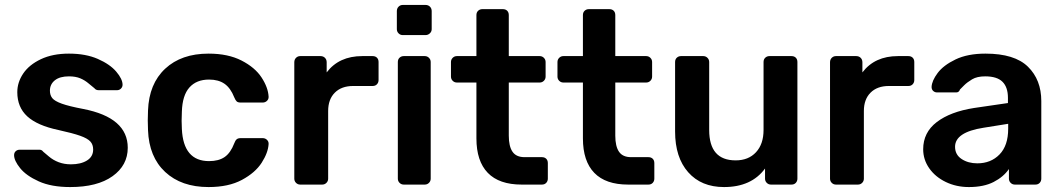

<svg xmlns="http://www.w3.org/2000/svg" viewBox="-20 -747 4296 777"><path d="M264 10Q188 10 137 -13Q86 -36 61.5 -66.5Q37 -97 37 -119Q37 -129 43.5 -135Q50 -141 59 -141H141Q149 -141 155 -133Q160 -129 177.5 -114Q195 -99 217.5 -90.5Q240 -82 267 -82Q307 -82 332 -97.5Q357 -113 357 -142Q357 -162 345.5 -174.5Q334 -187 304.5 -197.5Q275 -208 216 -221Q131 -239 90.5 -276Q50 -313 50 -374Q50 -414 74 -449.5Q98 -485 145.5 -507.5Q193 -530 259 -530Q327 -530 376 -508.5Q425 -487 450.5 -457Q476 -427 476 -404Q476 -395 469.5 -388.5Q463 -382 454 -382H379Q368 -382 362 -390Q355 -395 339.5 -408.5Q324 -422 305 -430Q286 -438 259 -438Q222 -438 202 -422Q182 -406 182 -380Q182 -362 191.5 -350Q201 -338 230 -327.5Q259 -317 317 -306Q497 -271 497 -149Q497 -78 435.5 -34Q374 10 264 10Z M824 10Q714 10 648.5 -51Q583 -112 579 -220L578 -260L579 -300Q583 -408 648.5 -469Q714 -530 824 -530Q903 -530 957.5 -502Q1012 -474 1038.5 -433.5Q1065 -393 1067 -356Q1067 -355 1067 -354Q1067 -345 1060 -338.5Q1053 -332 1043 -332H954Q943 -332 938 -336.5Q933 -341 928 -353Q913 -391 888.5 -408Q864 -425 826 -425Q775 -425 746.5 -393Q718 -361 716 -295L715 -258L716 -225Q722 -95 826 -95Q865 -95 889 -111.5Q913 -128 928 -167Q932 -178 937.5 -183Q943 -188 954 -188H1043Q1053 -188 1060 -181.5Q1067 -175 1067 -166Q1067 -165 1067 -164Q1065 -129 1039 -88.5Q1013 -48 959 -19Q905 10 824 10Z M1195 0Q1185 0 1178 -7Q1171 -14 1171 -24V-495Q1171 -506 1178 -513Q1185 -520 1195 -520H1277Q1288 -520 1295 -513Q1302 -506 1302 -495V-454Q1352 -520 1446 -520H1488Q1499 -520 1505.5 -513.5Q1512 -507 1512 -496V-423Q1512 -413 1505.5 -406Q1499 -399 1488 -399H1409Q1362 -399 1335 -372Q1308 -345 1308 -298V-24Q1308 -14 1301 -7Q1294 0 1284 0Z M1610 -605Q1600 -605 1593 -612Q1586 -619 1586 -629V-702Q1586 -713 1593 -720Q1600 -727 1610 -727H1702Q1713 -727 1720 -720Q1727 -713 1727 -702V-629Q1727 -619 1719.5 -612Q1712 -605 1702 -605ZM1614 0Q1604 0 1597 -7Q1590 -14 1590 -24V-496Q1590 -507 1597 -513.5Q1604 -520 1614 -520H1699Q1709 -520 1716 -513Q1723 -506 1723 -496V-24Q1723 -14 1716 -7Q1709 0 1699 0Z M2091 0Q2000 0 1954 -47.5Q1908 -95 1908 -187V-413H1829Q1819 -413 1812 -420Q1805 -427 1805 -437V-496Q1805 -506 1812 -513Q1819 -520 1829 -520H1908V-686Q1908 -697 1915 -703.5Q1922 -710 1932 -710H2015Q2026 -710 2032.5 -703.5Q2039 -697 2039 -686V-520H2164Q2174 -520 2181 -513Q2188 -506 2188 -496V-437Q2188 -427 2181 -420Q2174 -413 2164 -413H2039V-198Q2039 -155 2054 -133Q2069 -111 2103 -111H2173Q2184 -111 2190.5 -104.5Q2197 -98 2197 -87V-24Q2197 -14 2190.5 -7Q2184 0 2173 0Z M2522 0Q2431 0 2385 -47.5Q2339 -95 2339 -187V-413H2260Q2250 -413 2243 -420Q2236 -427 2236 -437V-496Q2236 -506 2243 -513Q2250 -520 2260 -520H2339V-686Q2339 -697 2346 -703.5Q2353 -710 2363 -710H2446Q2457 -710 2463.5 -703.5Q2470 -697 2470 -686V-520H2595Q2605 -520 2612 -513Q2619 -506 2619 -496V-437Q2619 -427 2612 -420Q2605 -413 2595 -413H2470V-198Q2470 -155 2485 -133Q2500 -111 2534 -111H2604Q2615 -111 2621.5 -104.5Q2628 -98 2628 -87V-24Q2628 -14 2621.5 -7Q2615 0 2604 0Z M2910 10Q2818 10 2765 -50Q2712 -110 2712 -215V-496Q2712 -507 2719 -513.5Q2726 -520 2736 -520H2826Q2836 -520 2843 -513Q2850 -506 2850 -496V-221Q2850 -98 2957 -98Q3009 -98 3039.5 -131Q3070 -164 3070 -221V-496Q3070 -507 3077 -513.5Q3084 -520 3094 -520H3183Q3194 -520 3200.5 -513.5Q3207 -507 3207 -496V-24Q3207 -14 3200.5 -7Q3194 0 3183 0H3100Q3090 0 3083 -7Q3076 -14 3076 -24V-65Q3021 10 2910 10Z M3363 0Q3353 0 3346 -7Q3339 -14 3339 -24V-495Q3339 -506 3346 -513Q3353 -520 3363 -520H3445Q3456 -520 3463 -513Q3470 -506 3470 -495V-454Q3520 -520 3614 -520H3656Q3667 -520 3673.5 -513.5Q3680 -507 3680 -496V-423Q3680 -413 3673.5 -406Q3667 -399 3656 -399H3577Q3530 -399 3503 -372Q3476 -345 3476 -298V-24Q3476 -14 3469 -7Q3462 0 3452 0Z M3901 10Q3850 10 3807.5 -10.5Q3765 -31 3740.5 -66Q3716 -101 3716 -143Q3716 -211 3771 -253Q3826 -295 3922 -310L4059 -330V-351Q4059 -394 4037 -416Q4015 -438 3967 -438Q3934 -438 3914 -426Q3894 -414 3882 -402L3865 -385Q3861 -373 3850 -373H3772Q3763 -373 3756.5 -379Q3750 -385 3750 -395Q3751 -420 3774.5 -451.5Q3798 -483 3847 -506.5Q3896 -530 3968 -530Q4086 -530 4140 -477Q4194 -424 4194 -338V-24Q4194 -14 4187.5 -7Q4181 0 4170 0H4087Q4077 0 4070 -7Q4063 -14 4063 -24V-63Q4041 -31 4001 -10.5Q3961 10 3901 10ZM3935 -86Q3990 -86 4025 -122Q4060 -158 4060 -226V-246L3960 -230Q3845 -212 3845 -153Q3845 -121 3871.5 -103.5Q3898 -86 3935 -86Z"/></svg>

Font: Rubik AZ
Style: Regular
Weight: 500
Designer: Hubert and Fischer
Foundry: Hubert & Fischer
Version: Version 2.000